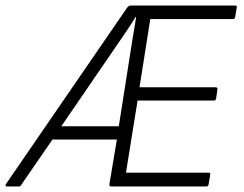

<svg xmlns="http://www.w3.org/2000/svg" viewBox="-43 -675 883 695"><path d="M-18 0Q-21 0 -22.5 -2.5Q-24 -5 -22 -8L417 -647Q423 -655 430 -655H808Q811 -655 813 -653.5Q815 -652 814 -648L808 -612Q806 -606 800 -606H501L462 -359H738Q745 -359 744 -351L739 -317Q737 -311 731 -311H455L413 -50H712Q719 -50 718 -43L712 -7Q710 0 704 0H360Q352 0 353 -8L380 -170H147L34 -6Q31 0 26 0ZM179 -218H387L435 -523Q439 -546 442.5 -568.5Q446 -591 450 -614H448Q435 -592 420 -570Q405 -548 390 -526Z"/></svg>

Font: Sofia Sans Light
Style: Italic
Weight: 300
Italic angle: -9°
Version: Version 4.100-B